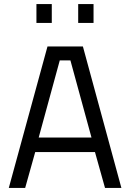

<svg xmlns="http://www.w3.org/2000/svg" viewBox="-20 -918 636 938"><path d="M23 0 212 -691H385L573 0H493L444 -175H152L103 0ZM169 -246H427L324 -623H272ZM362 -806V-898H437V-806ZM158 -806V-898H233V-806Z"/></svg>

Font: Cairo-CLs
Style: CLs-Regular
Weight: 400
Version: Version 3.130;gftools[0.9.24]